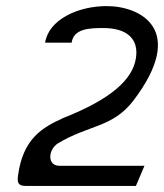

<svg xmlns="http://www.w3.org/2000/svg" viewBox="-20 -610 538 630"><path d="M39 -33C36 -9 41 0 64 0H426L454 -66H175C135 -66 137 -117 169 -139C272 -201 349 -191 417 -279C594 -511 443 -590 330 -590C236 -590 140 -546 128 -470H215C222 -516 272 -518 319 -518C396 -518 436 -483 426 -419C415 -349 345 -285 188 -223C117 -191 55 -154 39 -33Z"/></svg>

Font: Charger Pro
Style: ExtObl
Weight: 400
Designer: Jasper
Foundry: Cannot Into Space Fonts
Version: Version 1.09